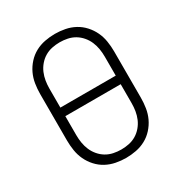

<svg xmlns="http://www.w3.org/2000/svg" viewBox="-164 -800 878 931"><g transform="rotate(-30 275.0 -335.0)"><path d="M275 12Q247 12 218.5 6.5Q190 1 165 -12.5Q140 -26 120.5 -47.5Q101 -69 89 -94.5Q77 -120 72.5 -148.5Q68 -177 68 -205V-465Q68 -493 72.5 -521.5Q77 -550 89 -575.5Q101 -601 120.5 -622.5Q140 -644 165 -657.5Q190 -671 218.5 -676.5Q247 -682 275 -682Q303 -682 331.5 -676.5Q360 -671 385 -657.5Q410 -644 429.5 -622.5Q449 -601 461 -575.5Q473 -550 477.5 -521.5Q482 -493 482 -465V-205Q482 -177 477.5 -148.5Q473 -120 461 -94.5Q449 -69 429.5 -47.5Q410 -26 385 -12.5Q360 1 331.5 6.5Q303 12 275 12ZM430 -359V-465Q430 -487 426.5 -508.5Q423 -530 414.5 -550Q406 -570 391.5 -587Q377 -604 358.5 -615Q340 -626 318.5 -630.5Q297 -635 275 -635Q253 -635 231.5 -630.5Q210 -626 191.5 -615Q173 -604 158.5 -587Q144 -570 135.5 -550Q127 -530 123.5 -508.5Q120 -487 120 -465V-359ZM275 -35Q297 -35 318.5 -39.5Q340 -44 358.5 -55Q377 -66 391.5 -83Q406 -100 414.5 -120Q423 -140 426.5 -161.5Q430 -183 430 -205V-311H120V-205Q120 -183 123.5 -161.5Q127 -140 135.5 -120Q144 -100 158.5 -83Q173 -66 191.5 -55Q210 -44 231.5 -39.5Q253 -35 275 -35Z"/></g></svg>

Font: Lode Dark Term
Style: Regular
Weight: 400
Monospace: yes
Designer: Belleve Invis
Foundry: Belleve Invis
Version: Version 29.2.0